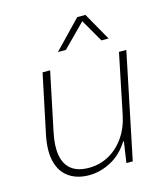

<svg xmlns="http://www.w3.org/2000/svg" viewBox="-110 -813 789 908"><g transform="rotate(-15 284.5 -358.5)"><path d="M215 10Q158 10 118.5 -16.5Q79 -43 64.5 -95.5Q50 -148 66 -227L127 -517H164L104 -230Q90 -164 98.5 -118Q107 -72 138 -48Q169 -24 223 -24Q275 -24 319.5 -48Q364 -72 396 -117Q428 -162 441 -225L501 -517H537L430 0H399L414 -103H411Q374 -45 321.5 -17.5Q269 10 215 10ZM222 -591 353 -727H393L470 -591H435L371 -702L261 -591Z"/></g></svg>

Font: Mona Sans ExtraLight
Style: Italic
Weight: 200
Italic angle: -11.6951°
Designer: Deni Anggara
Foundry: GitHub
Version: Version 2.000